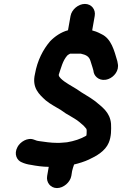

<svg xmlns="http://www.w3.org/2000/svg" viewBox="-20 -834 621 977"><path d="M418 -143C391 -127 357 -116 321 -110L297 -108C288 -107 279 -107 271 -107C239 -107 207 -112 179 -116L168 -118C163 -119 159 -122 154 -123C120 -137 82 -111 69 -86C49 -49 67 -17 91 -8C104 -2 121 3 138 5C163 10 198 15 228 15C225 30 223 45 220 61C214 94 237 123 270 123C303 123 337 94 343 61C344 53 346 45 347 36C349 25 354 13 357 3C382 -3 411 -12 432 -22C471 -40 515 -65 533 -107C547 -139 546 -175 545 -204C540 -263 499 -290 463 -320C434 -342 401 -358 371 -380C343 -398 311 -413 289 -435C285 -440 278 -446 279 -454C292 -492 299 -524 321 -550C325 -555 332 -558 337 -561H391C418 -555 433 -547 440 -525L451 -490C452 -487 453 -482 455 -476L457 -465C463 -441 492 -417 532 -432C559 -442 588 -474 579 -512L577 -523C561 -578 546 -637 497 -660L481 -668C473 -672 464 -675 453 -678C452 -679 450 -679 449 -679L462 -753C468 -786 445 -814 412 -814C379 -814 345 -786 339 -753L326 -680C291 -671 258 -648 235 -624C199 -582 170 -526 158 -458C141 -387 180 -353 213 -323C236 -304 264 -290 290 -274C306 -262 323 -251 340 -242L360 -230C377 -220 391 -207 405 -195L419 -179C420 -177 420 -175 421 -173V-163C421 -160 421 -143 418 -143Z"/></svg>

Font: Blanket
Style: BdObl
Weight: 700
Foundry: Cannot Into Space Fonts
Version: Version 0.9